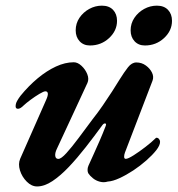

<svg xmlns="http://www.w3.org/2000/svg" viewBox="-20 -658 640 692"><path d="M113.7 14Q93.7 14 76.5 -3.3Q59.2 -20.6 52 -43.8Q44.8 -67.1 52.7 -85.7L146.2 -297.7Q153.2 -313.1 152.4 -321Q151.5 -328.9 143.5 -328.9Q137.7 -328.9 122.1 -319.7Q106.5 -310.4 90.3 -298.4Q74.2 -286.4 65.7 -278.4Q53.1 -265.7 44.7 -265.9Q36.3 -266.1 36.3 -274.8Q36.3 -284.5 41.6 -294.1Q46.9 -303.6 54.1 -313Q83.2 -348.6 115.7 -375.7Q148.3 -402.8 181.5 -418.2Q214.8 -433.6 246 -433.6Q260 -433.6 273.9 -420.7Q287.8 -407.8 294.6 -390.5Q301.5 -373.1 295 -358.8Q276 -317 248 -257.3Q220.1 -197.5 185.2 -122.1Q177.8 -107 179.1 -96.2Q180.4 -85.3 190.4 -85.3Q200.4 -85.3 219.5 -106.4Q238.7 -127.5 263.4 -160.7Q288.1 -193.8 313.6 -228.1Q332.8 -252.3 350.6 -278.2Q368.5 -304.1 384.3 -328.8Q400 -353.5 411.3 -371.8Q427.8 -398.2 441.3 -415.5Q454.9 -432.9 471.5 -432.9Q490.7 -432.9 505.7 -421.9Q520.7 -411 527.9 -396.1Q535.1 -381.1 529.6 -366.9L430.3 -108.1Q427.2 -99.8 427.4 -92.7Q427.6 -85.5 433.3 -85.5Q441.4 -85.5 461.6 -98.3Q481.8 -111.1 504.2 -128.4Q526.6 -145.6 539.9 -159Q542.6 -161.6 543.8 -161.6Q549.2 -161.6 553 -157.1Q556.9 -152.5 556.9 -146.9Q556.9 -134.2 543.2 -116.6Q529.4 -99.1 507.4 -79.7Q485.4 -60.3 460 -43.5Q434.5 -26.8 410.5 -15.8Q386.5 -4.7 368.4 -3.6Q354.3 0.7 340 -3.1Q325.6 -6.8 314.8 -15.7Q303.9 -24.5 298.1 -33.6Q295.8 -37.7 295.6 -45.2Q295.3 -52.8 298.8 -60.9Q307.1 -79.4 317.4 -101.9Q327.6 -124.4 338.9 -150.2Q350.2 -175.9 360.9 -203.8Q364.3 -212.5 359.1 -213.1Q353.9 -213.7 348.9 -206.9Q319.9 -167.1 289.3 -127.9Q258.7 -88.7 228.4 -56.7Q198.1 -24.7 169 -5.3Q139.9 14 113.7 14ZM502.2 -494.1Q479 -494.1 464.9 -509.4Q450.8 -524.7 450.8 -548.7Q450.8 -573.7 464.5 -593.9Q478.1 -614 499.6 -625.8Q521.2 -637.6 545.4 -637.6Q571.2 -637.6 585.5 -622.5Q599.9 -607.3 599.9 -583.1Q599.9 -547.2 571.2 -520.7Q542.4 -494.1 502.2 -494.1ZM304.2 -494.1Q281 -494.1 266.9 -509.4Q252.8 -524.7 252.8 -548.7Q252.8 -573.7 266.4 -593.9Q280.1 -614 301.6 -625.8Q323.1 -637.6 347.3 -637.6Q373.1 -637.6 387.5 -622.5Q401.8 -607.3 401.8 -583.1Q401.8 -547.2 373.1 -520.7Q344.4 -494.1 304.2 -494.1Z"/></svg>

Font: EB Garamond
Style: Italic
Weight: 400
Italic angle: -17.2°
Designer: Georg Duffner and Octavio Pardo
Foundry: Georg Duffner
Version: Version 1.001